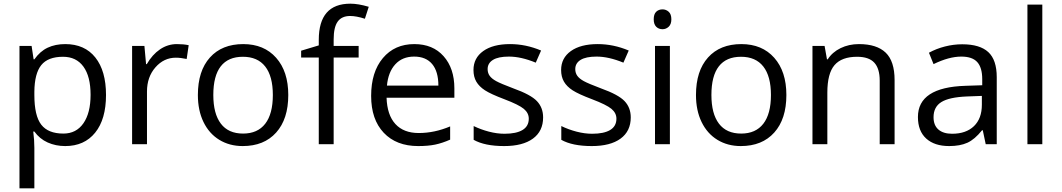

<svg xmlns="http://www.w3.org/2000/svg" viewBox="-20 -785 5779 1045"><path d="M335 10Q283 10 239.5 -9.5Q196 -29 167 -69H161Q167 -22 167 20V240H86V-535H152L163 -462H167Q198 -506 239.5 -525.5Q281 -545 335 -545Q441 -545 499 -472Q557 -399 557 -268Q557 -136 498 -63Q439 10 335 10ZM323 -476Q241 -476 204.5 -430.5Q168 -385 167 -286V-268Q167 -155 204.5 -106.5Q242 -58 325 -58Q395 -58 434 -114Q473 -170 473 -269Q473 -369 434 -422.5Q395 -476 323 -476Z M943 -545Q979 -545 1007 -539L996 -464Q963 -471 937 -471Q872 -471 826 -418.5Q780 -366 780 -287V0H699V-535H766L775 -436H779Q809 -488 851 -516.5Q893 -545 943 -545Z M1549 -268Q1549 -137 1483 -63.5Q1417 10 1301 10Q1229 10 1173.5 -24Q1118 -58 1087.5 -121Q1057 -184 1057 -268Q1057 -399 1122.5 -472Q1188 -545 1304 -545Q1417 -545 1483 -470.5Q1549 -396 1549 -268ZM1141 -268Q1141 -166 1182 -112Q1223 -58 1303 -58Q1382 -58 1423.5 -111.5Q1465 -165 1465 -268Q1465 -370 1423.5 -423Q1382 -476 1302 -476Q1222 -476 1181.5 -424Q1141 -372 1141 -268Z M1932 -472H1796V0H1715V-472H1619V-509L1715 -538V-568Q1715 -765 1887 -765Q1930 -765 1987 -748L1966 -683Q1919 -698 1886 -698Q1840 -698 1818 -667.5Q1796 -637 1796 -570V-535H1932Z M2256 10Q2137 10 2068.5 -62.5Q2000 -135 2000 -263Q2000 -393 2064 -469Q2128 -545 2235 -545Q2336 -545 2394.5 -479Q2453 -413 2453 -304V-253H2084Q2087 -159 2132 -110Q2177 -61 2259 -61Q2345 -61 2430 -97V-25Q2387 -6 2348.5 2Q2310 10 2256 10ZM2234 -477Q2170 -477 2131.5 -435Q2093 -393 2086 -319H2366Q2366 -396 2332 -436.5Q2298 -477 2234 -477Z M2936 -146Q2936 -71 2880.5 -30.5Q2825 10 2724 10Q2618 10 2558 -24V-99Q2597 -80 2641 -68.5Q2685 -57 2726 -57Q2790 -57 2824 -77.5Q2858 -98 2858 -139Q2858 -170 2831 -192.5Q2804 -215 2725 -245Q2651 -273 2619.5 -293.5Q2588 -314 2572.5 -340.5Q2557 -367 2557 -404Q2557 -469 2610 -507Q2663 -545 2756 -545Q2842 -545 2925 -510L2896 -444Q2816 -477 2750 -477Q2692 -477 2663 -459Q2634 -441 2634 -409Q2634 -388 2645 -372.5Q2656 -357 2680.5 -343.5Q2705 -330 2774 -304Q2869 -270 2902.5 -234.5Q2936 -199 2936 -146Z M3413 -146Q3413 -71 3357.5 -30.5Q3302 10 3201 10Q3095 10 3035 -24V-99Q3074 -80 3118 -68.5Q3162 -57 3203 -57Q3267 -57 3301 -77.5Q3335 -98 3335 -139Q3335 -170 3308 -192.5Q3281 -215 3202 -245Q3128 -273 3096.5 -293.5Q3065 -314 3049.5 -340.5Q3034 -367 3034 -404Q3034 -469 3087 -507Q3140 -545 3233 -545Q3319 -545 3402 -510L3373 -444Q3293 -477 3227 -477Q3169 -477 3140 -459Q3111 -441 3111 -409Q3111 -388 3122 -372.5Q3133 -357 3157.5 -343.5Q3182 -330 3251 -304Q3346 -270 3379.5 -234.5Q3413 -199 3413 -146Z M3626 0H3545V-535H3626ZM3538 -680Q3538 -708 3551.5 -721Q3565 -734 3586 -734Q3605 -734 3619.5 -721Q3634 -708 3634 -680Q3634 -653 3619.5 -639.5Q3605 -626 3586 -626Q3565 -626 3551.5 -639.5Q3538 -653 3538 -680Z M4260 -268Q4260 -137 4194 -63.5Q4128 10 4012 10Q3940 10 3884.5 -24Q3829 -58 3798.5 -121Q3768 -184 3768 -268Q3768 -399 3833.5 -472Q3899 -545 4015 -545Q4128 -545 4194 -470.5Q4260 -396 4260 -268ZM3852 -268Q3852 -166 3893 -112Q3934 -58 4014 -58Q4093 -58 4134.5 -111.5Q4176 -165 4176 -268Q4176 -370 4134.5 -423Q4093 -476 4013 -476Q3933 -476 3892.5 -424Q3852 -372 3852 -268Z M4768 0V-346Q4768 -412 4738.5 -444Q4709 -476 4645 -476Q4561 -476 4522 -430.5Q4483 -385 4483 -281V0H4402V-535H4468L4481 -462H4485Q4510 -501 4555 -523Q4600 -545 4655 -545Q4752 -545 4800.5 -498.5Q4849 -452 4849 -349V0Z M5345 0 5329 -76H5325Q5285 -26 5245 -8Q5205 10 5146 10Q5066 10 5021 -31Q4976 -72 4976 -148Q4976 -310 5235 -318L5326 -321V-354Q5326 -417 5299 -447Q5272 -477 5212 -477Q5145 -477 5061 -436L5036 -498Q5076 -520 5123 -532Q5170 -544 5217 -544Q5313 -544 5359 -501.5Q5405 -459 5405 -365V0ZM5162 -57Q5238 -57 5281 -98.5Q5324 -140 5324 -215V-263L5243 -260Q5146 -256 5103.5 -229.5Q5061 -203 5061 -147Q5061 -103 5087.5 -80Q5114 -57 5162 -57Z M5653 0H5572V-760H5653Z"/></svg>

Font: Stephens Clock
Style: Regular
Weight: 400
Designer: Peter Wiegel (catfonts.de) with slight modifications by DT1.org
Version: Version 0.9.1